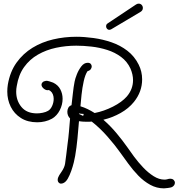

<svg xmlns="http://www.w3.org/2000/svg" viewBox="-20 -945 981 1055"><path d="M881 90Q841 90 805.5 70.5Q770 51 740 20Q710 -11 685 -45.5Q660 -80 639 -109Q613 -146 571.5 -193.5Q530 -241 484 -277Q477 -276 469.5 -276Q462 -276 454 -276Q434 -276 414 -279Q410 -231 405.5 -183Q401 -135 393 -88Q391 -75 385.5 -52.5Q380 -30 371.5 -6Q363 18 352.5 36.5Q342 55 328 61Q326 62 322.5 63Q319 64 315 64Q309 64 306 61Q297 55 297 43Q297 36 300 29Q303 22 306 17L318 -1Q334 -24 337.5 -45Q341 -66 344 -94L351 -152Q356 -187 359 -222.5Q362 -258 365 -294Q350 -309 350 -331Q350 -343 355.5 -353Q361 -363 373 -367Q377 -399 380.5 -432.5Q384 -466 390 -497Q393 -513 402.5 -537Q412 -561 427 -580.5Q442 -600 462 -600Q473 -600 478.5 -594Q484 -588 484 -580Q484 -572 478.5 -564.5Q473 -557 461 -554Q448 -535 440 -498.5Q432 -462 428 -424Q424 -386 422 -361Q442 -355 461.5 -345.5Q481 -336 500 -324Q551 -334 600.5 -359Q650 -384 677 -415Q711 -455 711 -505Q711 -535 697 -568Q679 -607 645.5 -632Q612 -657 569.5 -670.5Q527 -684 482.5 -689Q438 -694 399 -694Q342 -694 288 -682.5Q234 -671 188.5 -645Q143 -619 112.5 -576.5Q82 -534 72 -472Q69 -457 69 -441Q69 -392 98 -357Q127 -322 183 -322Q198 -322 215 -325.5Q232 -329 244 -336Q258 -344 266.5 -363Q275 -382 275 -402Q275 -415 270.5 -426.5Q266 -438 257 -445Q250 -450 249 -450H247Q234 -447 221 -457.5Q208 -468 208 -480Q208 -487 214 -493Q220 -499 233 -501Q239 -502 253 -497.5Q267 -493 272 -491Q299 -478 311.5 -454Q324 -430 324 -402Q324 -370 308.5 -339.5Q293 -309 266 -293Q248 -283 227 -278Q206 -273 185 -273Q132 -273 95 -296.5Q58 -320 39 -358.5Q20 -397 20 -442Q20 -461 23 -480Q35 -551 71 -601Q107 -651 158.5 -682.5Q210 -714 272 -728.5Q334 -743 399 -743Q444 -743 494.5 -736Q545 -729 593 -712.5Q641 -696 680 -666Q719 -636 742 -590Q761 -552 761 -509Q761 -441 716 -385Q687 -349 642.5 -324Q598 -299 548 -287Q587 -253 620 -213.5Q653 -174 679 -137Q694 -115 716.5 -84.5Q739 -54 766.5 -25Q794 4 824 23Q854 42 884 42Q888 42 891.5 41.5Q895 41 899 40Q903 39 906.5 38Q910 37 914 37Q928 37 934.5 44Q941 51 941 59Q941 74 925 83Q918 86 902 88Q886 90 881 90ZM437 -308 440 -319Q427 -319 413 -322L418 -316V-317ZM580 -781Q573 -781 568 -787Q563 -793 563 -800Q563 -811 571 -816L727 -920Q734 -925 742 -925Q752 -925 758.5 -918Q765 -911 765 -901Q765 -887 751 -879L591 -784Q589 -783 586 -782Q583 -781 580 -781Z"/></svg>

Font: Twinkle Star
Style: Regular
Weight: 400
Designer: Robert E. Leuschke
Foundry: Robert E. Leuschke
Version: Version 2.010; ttfautohint (v1.8.3)